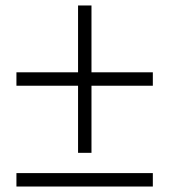

<svg xmlns="http://www.w3.org/2000/svg" viewBox="-20 -722 628 701"><path d="M265 -164V-702H314V-164ZM40 -41V-90H538V-41ZM40 -409V-458H538V-409Z"/></svg>

Font: Libre Bodoni Medium
Style: Italic
Weight: 500
Italic angle: -13°
Designer: Pablo Impallari, Rodrigo Fuenzalida
Foundry: Impallari Type
Version: Version 2.005;gftools[0.9.23]